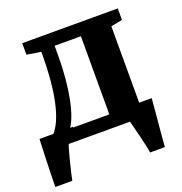

<svg xmlns="http://www.w3.org/2000/svg" viewBox="-134 -671 914 965"><g transform="rotate(-20 323.0 -188.0)"><path d="M48 0V-66H73.5Q96.5 -89 113.5 -126.5Q130.5 -164 142 -216Q153.5 -268 159.2 -334.8Q165 -401.5 165 -482.5L89.5 -494.5V-556H600.5V-494.5L539.5 -482.5V0ZM167.5 -70H378.5V-488H238V-437.5Q238 -372 232.8 -314.2Q227.5 -256.5 218 -208.8Q208.5 -161 195.5 -125.5Q182.5 -90 167.5 -70ZM-1.5 180Q-1 151.5 0 109Q1 66.5 2.8 18.5Q4.5 -29.5 6.5 -74H187L136 -1Q131.5 10 124.5 35.8Q117.5 61.5 110 91.2Q102.5 121 96.8 145.8Q91 170.5 89.5 180ZM505.5 180Q503.5 164.5 497.8 138.8Q492 113 485.2 85Q478.5 57 472.2 33.8Q466 10.5 463.5 0L426 -74H606.5Q605.5 -60.5 603.2 -34.5Q601 -8.5 598.2 23Q595.5 54.5 592.5 85.8Q589.5 117 587.5 142.2Q585.5 167.5 584.5 180Z"/></g></svg>

Font: Merriweather ExtraBold
Style: Regular
Weight: 800
Version: Version 2.100